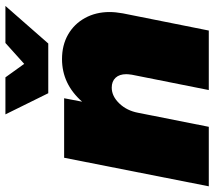

<svg xmlns="http://www.w3.org/2000/svg" viewBox="-62 -748 809 726"><g transform="rotate(-90 343.0 -384.5)"><path d="M661 -375Q661 -353 656 -325L591 0H366L424 -291Q426 -305 426 -312Q426 -338 412.5 -352.5Q399 -367 375 -367Q343 -367 315.5 -338.5Q288 -310 280 -267L227 0H2L110 -547H335L322 -479Q389 -555 483 -555Q536 -555 576 -532Q616 -509 638.5 -468Q661 -427 661 -375ZM544 -769H684L542 -607H354L274 -769H414L465 -698Z"/></g></svg>

Font: Gontserrat Black
Style: Italic
Weight: 900
Italic angle: -11.3°
Designer: Julieta Ulanovsky
Foundry: Julieta Ulanovsky
Version: Version 6.001